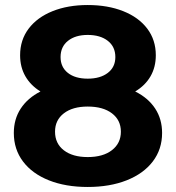

<svg xmlns="http://www.w3.org/2000/svg" viewBox="-20 -732 700 764"><path d="M625 -203Q625 -138 588 -89.5Q551 -41 484 -14.5Q417 12 329 12Q241 12 174.5 -14.5Q108 -41 71.5 -89.5Q35 -138 35 -203Q35 -258 62.5 -300Q90 -342 141 -368Q102 -392 81 -428.5Q60 -465 60 -512Q60 -573 94 -618Q128 -663 189 -687.5Q250 -712 329 -712Q409 -712 470.5 -687.5Q532 -663 566 -618Q600 -573 600 -512Q600 -465 579 -428.5Q558 -392 518 -368Q570 -342 597.5 -300Q625 -258 625 -203ZM221 -505Q221 -465 250 -442Q279 -419 329 -419Q379 -419 409 -442Q439 -465 439 -505Q439 -546 409 -569.5Q379 -593 329 -593Q280 -593 250.5 -569.5Q221 -546 221 -505ZM461 -208Q461 -254 425.5 -281Q390 -308 329 -308Q269 -308 234 -281Q199 -254 199 -208Q199 -161 234 -134Q269 -107 329 -107Q390 -107 425.5 -134.5Q461 -162 461 -208Z"/></svg>

Font: mBank
Style: Bold
Weight: 700
Designer: Julieta Ulanovsky
Foundry: Julieta Ulanovsky
Version: Version 7.200